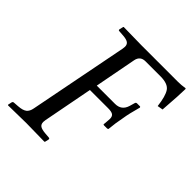

<svg xmlns="http://www.w3.org/2000/svg" viewBox="-177 -777 908 908"><g transform="rotate(45 276.5 -323.5)"><path d="M358.9 -323.2H236.8L189 -74.2Q187.5 -66.9 187.5 -60.5Q187.5 -44.9 198 -37.8Q208.5 -30.8 232.9 -28.8L256.8 -26.9Q265.6 -26.9 264.2 -19L259.8 0L257.8 2Q168 0 134.8 0Q104 0 14.2 2L12.2 0L16.1 -19Q18.1 -26.9 24.9 -26.9L50.8 -28.8Q80.6 -30.8 93.8 -41.3Q106.9 -51.8 110.8 -74.2L208 -570.8Q209.5 -578.6 209.5 -585.4Q209.5 -600.1 199.7 -607.2Q189.9 -614.3 167 -616.2L139.2 -618.2Q131.3 -618.2 132.8 -625L137.2 -645L139.2 -647Q229 -645 259.8 -645H503.9Q525.9 -645 549.8 -648.9Q552.7 -648.9 553.2 -646Q553.2 -609.9 544.9 -501L517.1 -496.1Q510.3 -555.2 493.7 -580.1Q477.1 -605 426.8 -605H327.1Q292 -605 285.2 -570.8L245.1 -360.8H367.2Q410.2 -360.8 422.9 -402.8L430.2 -428.2Q432.1 -436 439 -436H460L462.9 -432.1Q446.3 -372.1 441.9 -341.8Q433.1 -298.8 429.2 -254.9L423.8 -252H402.8Q395 -252 397.9 -259.8L399.9 -285.2Q400.4 -290 400.4 -293.5Q400.4 -310.1 390.9 -316.7Q381.3 -323.2 358.9 -323.2Z"/></g></svg>

Font: Linux Libertine
Style: Italic
Weight: 400
Italic angle: -12°
Designer: Philipp H. Poll
Foundry: Philipp H. Poll
Version: Version 5.1.6 ; ttfautohint (v0.9)